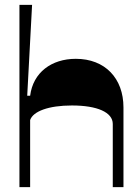

<svg xmlns="http://www.w3.org/2000/svg" viewBox="-20 -770 576 790"><path d="M60 0H104V-276C116 -312 180 -336 276 -336C380 -336 444 -308 444 -260V0H488V-328C488 -448 412 -528 292 -528C192 -528 116 -472 104 -376H92L112 -750H60Z"/></svg>

Font: Ribes
Style: Bold
Weight: 900
Designer: Luigi Gorlero
Foundry: Collletttivo
Version: Version 2.100;Glyphs 3.1.2 (3151)